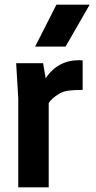

<svg xmlns="http://www.w3.org/2000/svg" viewBox="-20 -800 408 820"><path d="M188 0H58V-380L49 -530H164L175 -466Q227 -543 318 -543L333 -542V-416Q297 -416 273 -413Q249 -410 230 -398Q200 -379 188 -360ZM260 -601H130L221 -780H363Z"/></svg>

Font: Tanohe Sans SemiBold
Style: Regular
Weight: 600
Designer: Village Type and Design LLC & Cristiano Sobral
Foundry: Cooper Hewitt Smithsonian Design Museum
Version: Version 1.00;September 29, 2021;FontCreator 13.0.0.2655 64-b